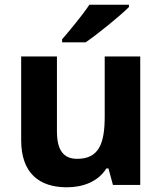

<svg xmlns="http://www.w3.org/2000/svg" viewBox="-20 -786 690 816"><path d="M528 -756V-766H360C330 -721 276 -656 244 -619V-606H344C395 -641 490 -718 528 -756ZM576 -546H425V-290C425 -174 399 -111 308 -111C248 -111 222 -150 222 -228V-546H70V-190C70 -50 147 10 264 10C333 10 397 -14 432 -70H441L460 0H576Z"/></svg>

Font: Noto Sans Lao UI
Style: Bold
Weight: 700
Designer: Monotype Design Team
Foundry: Monotype Imaging Inc.
Version: Version 2.000